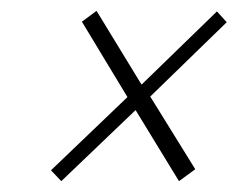

<svg xmlns="http://www.w3.org/2000/svg" viewBox="-20 -510 438 354"><path d="M241 -354 158 -490 131 -470 215 -331 74 -196 93 -176 230 -307 310 -176 340 -198 257 -332 398 -469 380 -489Z"/></svg>

Font: Advent Pro ExtraLight
Style: Italic
Weight: 250
Italic angle: -12°
Version: Version 3.000